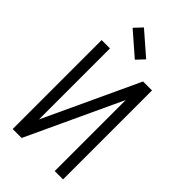

<svg xmlns="http://www.w3.org/2000/svg" viewBox="-311 -1134 1221 1221"><g transform="rotate(45 300.0 -523.5)"><path d="M73.5 0V-800H148.5V0H73.5L446 -800H526.5V0H451.5V-800H526.5L154 0ZM311 -861 157.5 -994.5 207 -1047 360.5 -913.5Z"/></g></svg>

Font: Victor Mono Thin
Style: Regular
Weight: 100
Monospace: yes
Designer: Rune Bjørnerås
Version: Version 1.561;gftools[0.9.30]